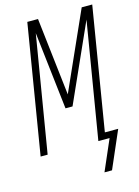

<svg xmlns="http://www.w3.org/2000/svg" viewBox="-134 -809 767 1057"><g transform="rotate(-15 250.0 -280.0)"><path d="M369 175H326L402 0H338L448 -663L250 -221H210L159 -663L49 0H9L130 -735H191L242 -292L440 -735H500L385 -37H461Z"/></g></svg>

Font: Iosevka SS04 Extralight
Style: Italic
Weight: 200
Italic angle: -9°
Monospace: yes
Designer: Belleve Invis
Foundry: Belleve Invis
Version: Version 19.0.0; ttfautohint (v1.8.4)